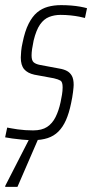

<svg xmlns="http://www.w3.org/2000/svg" viewBox="-30 -538 359 748"><path d="M99 8Q78 8 56.5 6Q35 4 17.5 1.5Q0 -1 -10 -3L-2 -41Q4 -40 14.5 -38Q25 -36 39 -34Q53 -32 68.5 -31Q84 -30 99 -30Q133 -30 153.5 -43.5Q174 -57 186.5 -82Q199 -107 206 -140Q209 -154 211.5 -169Q214 -184 214 -198Q214 -219 205.5 -224Q197 -229 180 -233L104 -247Q77 -253 64 -268.5Q51 -284 51 -314Q51 -323 52.5 -339Q54 -355 58 -372Q67 -417 81.5 -445.5Q96 -474 114.5 -489.5Q133 -505 156.5 -511.5Q180 -518 208 -518Q228 -518 247 -516.5Q266 -515 282.5 -512Q299 -509 309 -506L301 -468Q294 -470 279 -473Q264 -476 245 -478Q226 -480 206 -480Q182 -480 161.5 -472Q141 -464 126 -442.5Q111 -421 101 -380Q97 -361 95 -347Q93 -333 93 -322Q93 -302 101.5 -295Q110 -288 126 -285L201 -271Q219 -268 231 -261.5Q243 -255 250 -242.5Q257 -230 257 -207Q257 -200 254.5 -179.5Q252 -159 247 -136Q239 -97 227 -70Q215 -43 197.5 -25.5Q180 -8 155.5 0Q131 8 99 8ZM-10 190 -9 185 95 -18H128L126 -13L38 190Z"/></svg>

Font: Saira ExtraCondensed ExtraLight
Style: Italic
Weight: 250
Width: 2
Italic angle: -12°
Designer: Hector Gatti with collaboration of the Omnibus-Type team
Foundry: Omnibus-Type
Version: Version 1.101